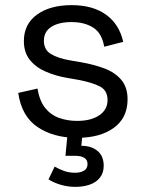

<svg xmlns="http://www.w3.org/2000/svg" viewBox="-20 -523 567 748"><path d="M280 14Q189 14 126.5 -28Q64 -70 51 -161L126 -178Q134 -130 156 -102.5Q178 -75 210.5 -63.5Q243 -52 280 -52Q335 -52 367 -74Q399 -96 399 -133Q399 -171 368.5 -186.5Q338 -202 285 -212L244 -219Q197 -227 158 -244Q119 -261 96 -290Q73 -319 73 -363Q73 -429 124 -466Q175 -503 259 -503Q342 -503 393.5 -465.5Q445 -428 460 -360L386 -341Q377 -394 343 -415.5Q309 -437 259 -437Q209 -437 180 -418.5Q151 -400 151 -364Q151 -329 178.5 -312.5Q206 -296 252 -288L293 -281Q345 -272 386.5 -256.5Q428 -241 452.5 -212Q477 -183 477 -136Q477 -64 423.5 -25Q370 14 280 14ZM274 205Q244 205 217 197Q190 189 169 176L193 126Q210 136 229.5 143Q249 150 273 150Q293 150 307 142Q321 134 321 116Q321 100 308.5 92Q296 84 272 84H235L245 -21H303L297 45Q336 45 360 65Q384 85 384 123Q384 151 369 169.5Q354 188 329 196.5Q304 205 274 205Z"/></svg>

Font: Space Grotesk
Style: Regular
Weight: 400
Designer: Florian Karsten
Foundry: Florian Karsten
Version: Version 2.000